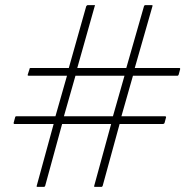

<svg xmlns="http://www.w3.org/2000/svg" viewBox="-20 -728 722 748"><path d="M189 -245H36Q34 -245 33.5 -246.5Q33 -248 33 -249L39 -271Q39 -273 40.5 -274Q42 -275 43 -275H196L241 -433H91Q90 -433 88.5 -434Q87 -435 88 -437L95 -459Q95 -461 96 -462Q97 -463 98 -463H248L316 -704Q318 -706 319 -707Q320 -708 321 -708H347Q349 -708 350 -707Q351 -706 349 -704L281 -463H472L541 -704Q542 -706 543 -707Q544 -708 545 -708H571Q573 -708 574 -707Q575 -706 574 -704L505 -463H679Q681 -463 681.5 -462Q682 -461 682 -459L676 -437Q675 -435 674 -434Q673 -433 671 -433H498L453 -275H623Q625 -275 626 -274Q627 -273 627 -271L621 -249Q621 -248 619 -246.5Q617 -245 616 -245H446L380 -4Q379 -2 378 -1Q377 0 375 0H349Q348 0 347 -1Q346 -2 347 -4L413 -245H222L156 -4Q155 -2 154 -1Q153 0 151 0H125Q124 0 123 -1Q122 -2 123 -4ZM229 -275H420L465 -433H274Z"/></svg>

Font: Glory Thin
Style: Italic
Weight: 100
Italic angle: -12°
Designer: Robert Leuschke
Foundry: Robert Leuschke
Version: Version 1.011